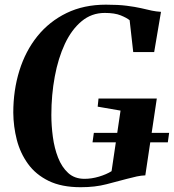

<svg xmlns="http://www.w3.org/2000/svg" viewBox="-20 -772 726 802"><path d="M317 10Q237 10 183 -16.5Q129 -43 96.8 -87.8Q64.5 -132.5 50.2 -188Q36 -243.5 35.5 -301.5Q35.5 -395 61 -477Q86.5 -559 136.2 -620.8Q186 -682.5 258 -717.5Q330 -752.5 422.5 -752.5Q474 -752.5 509.2 -748Q544.5 -743.5 569.5 -737.8Q594.5 -732 614.5 -727.5Q623.5 -726 632.5 -724.5Q641.5 -723 652.5 -722.5L624 -554.5H536.5L521.5 -687.5Q509.5 -697.5 484.2 -707.8Q459 -718 417.5 -718Q362.5 -718 320.8 -683.2Q279 -648.5 251 -588.8Q223 -529 208.8 -452.2Q194.5 -375.5 194.5 -291.5Q194.5 -247 200.8 -200.2Q207 -153.5 222.5 -113.8Q238 -74 264.8 -49.5Q291.5 -25 333 -25Q362.5 -25 393.5 -34.2Q424.5 -43.5 446 -57L483.5 -310L388 -326.5L391.5 -360.5H635L587 -39.5Q570.5 -39 551.5 -35Q532.5 -31 510.5 -25Q472.5 -15 425 -2.5Q377.5 10 317 10ZM366.5 -177.5 372 -217H686.5L681 -177.5Z"/></svg>

Font: Merriweather 120pt
Style: Bold Italic
Weight: 700
Italic angle: -7.8°
Version: Version 2.101